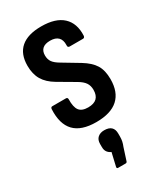

<svg xmlns="http://www.w3.org/2000/svg" viewBox="-187 -569 746 879"><g transform="rotate(-30 186.5 -129.5)"><path d="M186 8Q107 8 70.5 -30.5Q34 -69 38 -146Q39 -156 47 -156H119Q128 -156 128 -146Q127 -105 140.5 -87Q154 -69 187 -69Q218 -69 233 -83.5Q248 -98 248 -127Q248 -149 237.5 -164.5Q227 -180 203 -194L116 -245Q77 -268 59 -298.5Q41 -329 41 -373Q41 -435 77.5 -466.5Q114 -498 185 -498Q261 -498 298.5 -463Q336 -428 333 -364Q332 -353 323 -353H252Q248 -353 245 -356Q242 -359 243 -366Q244 -393 230 -407Q216 -421 188 -421Q161 -421 147.5 -409Q134 -397 134 -374Q134 -353 144 -339Q154 -325 178 -311L263 -260Q304 -235 322 -206Q340 -177 340 -130Q340 -62 301.5 -27Q263 8 186 8ZM167 239Q159 239 161 230L177 161Q165 156 157.5 146Q150 136 150 119V103Q150 81 163 69.5Q176 58 197 58Q222 58 234 69.5Q246 81 246 103V119Q246 133 243.5 144.5Q241 156 236 168L215 233Q213 239 206 239Z"/></g></svg>

Font: Sofia Sans Condensed SemiBold
Style: Regular
Weight: 600
Designer: Botio Nikoltchev, Ani Petrova
Foundry: lettersoup
Version: Version 4.101